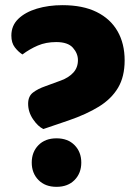

<svg xmlns="http://www.w3.org/2000/svg" viewBox="-20 -707 538 744"><path d="M245 -240 148 -207Q127 -217 108 -245Q89 -273 89 -305Q89 -334 108 -348.5Q127 -363 156 -373L216 -395Q246 -406 264 -425.5Q282 -445 282 -474Q282 -500 262.5 -522Q243 -544 198 -544Q158 -544 126.5 -530.5Q95 -517 67 -496Q51 -506 37.5 -523.5Q24 -541 24 -569Q24 -608 51 -634Q78 -660 123 -673.5Q168 -687 222 -687Q301 -687 354.5 -660.5Q408 -634 435.5 -586Q463 -538 463 -473Q463 -410 437.5 -367Q412 -324 363.5 -294Q315 -264 245 -240ZM103 -77Q103 -118 129 -144.5Q155 -171 199 -171Q243 -171 269 -144.5Q295 -118 295 -77Q295 -36 269 -9.5Q243 17 199 17Q155 17 129 -9.5Q103 -36 103 -77Z"/></svg>

Font: Baloo Tamma 2 ExtraBold
Style: Regular
Weight: 800
Designer: Divya Kowshik, Shuchita Grover and Ek Type
Foundry: Ek Type
Version: Version 1.700